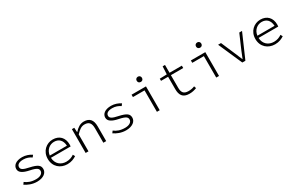

<svg xmlns="http://www.w3.org/2000/svg" viewBox="187 -2364 5926 3924"><g transform="rotate(-30 3150.0 -401.5)"><path d="M91 -75C159 -28 255 14 368 14C521 14 606 -60 606 -148C606 -232 562 -278 370 -319C248 -344 193 -371 193 -427C193 -476 230 -522 344 -522C419 -522 484 -497 535 -461L569 -506C515 -545 428 -576 349 -576C197 -576 125 -507 125 -423C125 -340 204 -293 348 -263C517 -229 538 -192 538 -144C538 -89 483 -41 376 -41C262 -41 187 -73 124 -121Z M1322 -315C1322 -475 1225 -576 1069 -576C922 -576 786 -464 786 -281C786 -96 921 14 1085 14C1180 14 1246 -18 1299 -52L1273 -100C1221 -64 1163 -42 1090 -42C964 -42 860 -120 854 -269H1319C1321 -282 1322 -299 1322 -315ZM1071 -521C1179 -521 1254 -455 1261 -320H856C872 -448 968 -521 1071 -521Z M1518 -562V0H1585V-399C1661 -478 1713 -517 1788 -517C1893 -517 1936 -460 1936 -341V0H2003V-349C2003 -501 1938 -576 1804 -576C1714 -576 1647 -526 1585 -458H1580L1574 -562Z M2191 -75C2259 -28 2355 14 2468 14C2621 14 2706 -60 2706 -148C2706 -232 2662 -278 2470 -319C2348 -344 2293 -371 2293 -427C2293 -476 2330 -522 2444 -522C2519 -522 2584 -497 2635 -461L2669 -506C2615 -545 2528 -576 2449 -576C2297 -576 2225 -507 2225 -423C2225 -340 2304 -293 2448 -263C2617 -229 2638 -192 2638 -144C2638 -89 2583 -41 2476 -41C2362 -41 2287 -73 2224 -121Z M3159 -755C3159 -716 3186 -693 3222 -693C3256 -693 3283 -716 3283 -755C3283 -792 3256 -817 3222 -817C3186 -817 3159 -792 3159 -755ZM3200 -506V0H3266V-562H2926V-506Z M3756 -213C3756 -78 3805 14 3962 14C4032 14 4084 0 4135 -20L4118 -71C4075 -53 4030 -43 3974 -43C3854 -43 3822 -104 3822 -211V-506H4113V-562H3822V-747H3766L3757 -562L3589 -557V-506H3756Z M4559 -755C4559 -716 4586 -693 4622 -693C4656 -693 4683 -716 4683 -755C4683 -792 4656 -817 4622 -817C4586 -817 4559 -792 4559 -755ZM4600 -506V0H4666V-562H4326V-506Z M4968 -562 5215 0H5288L5533 -562H5468L5321 -222C5297 -165 5277 -110 5255 -58H5251C5230 -110 5207 -165 5183 -222L5037 -562Z M6222 -315C6222 -475 6125 -576 5969 -576C5822 -576 5686 -464 5686 -281C5686 -96 5821 14 5985 14C6080 14 6146 -18 6199 -52L6173 -100C6121 -64 6063 -42 5990 -42C5864 -42 5760 -120 5754 -269H6219C6221 -282 6222 -299 6222 -315ZM5971 -521C6079 -521 6154 -455 6161 -320H5756C5772 -448 5868 -521 5971 -521Z"/></g></svg>

Font: Kawkab Mono Light
Style: Regular
Weight: 300
Monospace: yes
Designer: Abdullah Arif
Foundry: Abdullah Arif
Version: Version 1.000;PS 000.500;hotconv 1.0.88;makeotf.lib2.5.64775